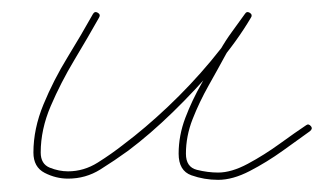

<svg xmlns="http://www.w3.org/2000/svg" viewBox="-20 -288 533 316"><path d="M143 -259Q125 -227 102.5 -189.5Q80 -152 63.5 -113.5Q47 -75 47 -37Q47 -18 62 -12Q77 -6 92 -6Q118 -6 141 -20.5Q164 -35 183 -50Q219 -77 256.5 -112.5Q294 -148 327 -187.5Q360 -227 383 -265Q386 -270 391 -267Q396 -263 393 -259Q383 -244 372 -229.5Q361 -215 352 -199Q352 -199 352 -199Q352 -199 352 -199Q352 -199 352 -199Q352 -199 352 -199Q339 -175 323.5 -147.5Q308 -120 297 -92Q286 -64 286 -35Q286 -13 304 -8.5Q322 -4 339 -4Q361 -4 388 -18.5Q415 -33 440.5 -51.5Q466 -70 484 -82Q488 -85 492 -80Q495 -76 490 -72Q472 -59 445.5 -40Q419 -21 391 -6.5Q363 8 339 8Q316 8 295 0.5Q274 -7 274 -35Q274 -65 285 -94Q296 -123 312 -151Q328 -179 342 -205Q342 -205 342 -205Q342 -205 342 -205Q342 -205 342 -205Q342 -205 342 -205Q351 -221 362 -236Q373 -251 383 -265Q386 -270 391 -267Q396 -264 393 -259Q370 -220 336 -180Q302 -140 264.5 -103.5Q227 -67 191 -40Q169 -24 145 -9Q121 6 92 6Q72 6 53.5 -3.5Q35 -13 35 -37Q35 -76 51.5 -116Q68 -156 91 -193.5Q114 -231 133 -265Q136 -270 141 -267Q146 -264 143 -259Z"/></svg>

Font: FRB American Cursive Guidelines Thin
Style: Italic
Weight: 100
Italic angle: -25°
Version: Version 2.0;Modular Font Editor K font №1